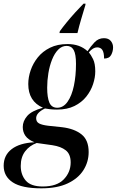

<svg xmlns="http://www.w3.org/2000/svg" viewBox="-87 -786 636 1046"><path d="M239 -616Q254 -637 276.5 -664.5Q299 -692 323.5 -719Q348 -746 368 -766H379L378 -758Q366 -718 355 -681Q344 -644 335 -606H237ZM138 240Q32 240 -17.5 207.5Q-67 175 -67 117Q-67 60 -23.5 26.5Q20 -7 101 -11Q66 -25 51.5 -46Q37 -67 37 -94Q37 -126 61 -154Q85 -182 147 -199Q67 -234 67 -328Q67 -365 80 -403Q93 -441 119 -473.5Q145 -506 185.5 -526Q226 -546 281 -546Q348 -546 390 -507Q406 -532 427.5 -555Q449 -578 479 -578Q504 -578 516.5 -563Q529 -548 529 -528Q529 -506 518.5 -486.5Q508 -467 480 -467Q480 -500 470.5 -514Q461 -528 442 -528Q420 -528 397 -501Q408 -488 420 -464Q432 -440 432 -397Q432 -364 420 -327.5Q408 -291 383 -259.5Q358 -228 318.5 -208.5Q279 -189 224 -189Q203 -189 185 -191Q167 -193 158 -195Q110 -172 110 -142Q110 -122 126 -113.5Q142 -105 175 -101L251 -93Q318 -85 357 -54Q396 -23 396 42Q396 96 367.5 141Q339 186 282 213Q225 240 138 240ZM225 -199Q258 -199 281 -231.5Q304 -264 315.5 -318.5Q327 -373 327 -438Q327 -491 314.5 -513.5Q302 -536 276 -536Q250 -536 230 -515.5Q210 -495 196.5 -461Q183 -427 176.5 -387Q170 -347 170 -308Q170 -255 182 -227Q194 -199 225 -199ZM146 230Q223 230 260.5 191Q298 152 298 99Q298 54 271.5 33Q245 12 198 5L113 -7Q74 7 50 38.5Q26 70 26 118Q26 166 53.5 198Q81 230 146 230Z"/></svg>

Font: Noto Serif Display Condensed SemiBold
Style: Italic
Weight: 600
Width: 3
Italic angle: -12°
Designer: Monotype Design Team
Foundry: Monotype Imaging Inc.
Version: Version 2.009